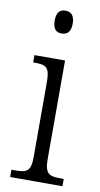

<svg xmlns="http://www.w3.org/2000/svg" viewBox="-86 -788 432 828"><g transform="rotate(10 130.0 -374.0)"><path d="M132 -648C154 -648 172 -660 172 -698C172 -736 154 -748 132 -748C109 -748 93 -736 93 -698C93 -660 109 -648 132 -648ZM21 0H250V-32H236C185 -32 167 -40 167 -106V-536H33V-504H41C89 -504 106 -496 106 -431V-103C106 -39 88 -32 37 -32H21Z"/></g></svg>

Font: Noto Serif Sinhala Condensed Light
Style: Regular
Weight: 300
Width: 3
Designer: Jelle Bosma - Monotype Design Team
Foundry: Monotype Imaging Inc.
Version: Version 2.007